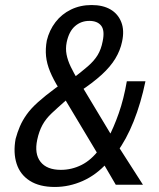

<svg xmlns="http://www.w3.org/2000/svg" viewBox="-20 -734 632 763"><path d="M198 9Q137 9 98.5 -15.5Q60 -40 46 -83.5Q32 -127 42 -182Q49 -208 59 -231.5Q69 -255 86 -279Q103 -303 131.5 -328.5Q160 -354 202 -385L224 -400L215 -381Q192 -418 179 -449.5Q166 -481 163 -510.5Q160 -540 166 -573Q176 -614 200.5 -646Q225 -678 262 -696Q299 -714 344 -714Q389 -714 419 -696.5Q449 -679 462 -646Q475 -613 465 -568Q458 -534 438.5 -501.5Q419 -469 384 -437Q349 -405 296 -370L306 -391L428 -188L409 -184Q432 -227 452 -284Q472 -341 484 -411H558Q540 -324 511 -251.5Q482 -179 444 -128L448 -156L548 0H440L388 -89L407 -88Q363 -39 309 -15Q255 9 198 9ZM222 -59Q265 -59 304 -78.5Q343 -98 375 -141L369 -121L233 -348L261 -351L243 -336Q210 -307 186 -284.5Q162 -262 148.5 -237Q135 -212 128 -179Q116 -123 141 -91Q166 -59 222 -59ZM335 -651Q302 -651 278 -630Q254 -609 245 -566Q240 -541 244.5 -517.5Q249 -494 261 -469Q273 -444 291 -414L265 -419Q303 -448 328.5 -470Q354 -492 368 -515Q382 -538 388 -570Q397 -613 382 -632Q367 -651 335 -651Z"/></svg>

Font: Nunito Sans 10pt Condensed Medium
Style: Italic
Weight: 500
Width: 3
Italic angle: -9°
Designer: Vernon Adams
Foundry: Vernon Adams
Version: Version 3.101;gftools[0.9.27]